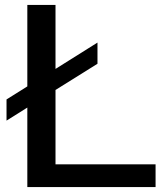

<svg xmlns="http://www.w3.org/2000/svg" viewBox="-20 -760 661 780"><path d="M91 0V-323L6.5 -270V-356L91 -409V-740H205.5V-480L376 -587V-501L205.5 -394.5V-92.5H612V0Z"/></svg>

Font: Encode Sans Exp Md
Style: Regular
Weight: 500
Width: 7
Designer: Multiple Designers
Foundry: Impallari Type
Version: Version 3.002; ttfautohint (v1.8.3) -l 8 -r 50 -G 200 -x 14 